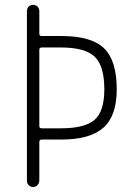

<svg xmlns="http://www.w3.org/2000/svg" viewBox="-20 -750 540 770"><path d="M137.7 -550.8V-244.1Q137.7 -235.4 147.5 -235.4H223.6Q320.3 -235.4 359.4 -269.5Q398.4 -303.7 398.4 -391.6Q398.4 -485.4 359.9 -522.5Q321.3 -559.6 223.6 -559.6H147.5Q137.7 -559.6 137.7 -550.8ZM87.9 -26.4V-705.1Q87.9 -715.8 94.7 -723.1Q101.6 -730.5 112.8 -730.5Q124 -730.5 130.9 -723.1Q137.7 -715.8 137.7 -705.1V-614.3Q137.7 -605.5 147.5 -605.5H227.5Q346.7 -605.5 397.5 -556.2Q448.2 -506.8 448.2 -391.6Q448.2 -285.2 394.5 -237.8Q340.8 -190.4 227.5 -190.4H147.5Q138.7 -190.4 137.7 -181.6V-26.4Q137.7 -15.6 130.4 -7.8Q123 0 112.8 0Q102.5 0 95.2 -7.3Q87.9 -14.6 87.9 -26.4Z"/></svg>

Font: Rounded Mgen+ 2m light
Style: Regular
Weight: 200
Designer: [Source Han Sans]
Ryoko NISHIZUKA  (kana & ideographs); Paul D. Hunt (Latin, Greek & Cyrillic); Wenlong ZHANG  (bopomofo
Version: Version 1.059.20150602